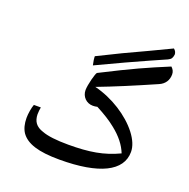

<svg xmlns="http://www.w3.org/2000/svg" viewBox="-133 -1019 994 1012"><g transform="rotate(20 364.0 -513.5)"><path d="M302 -662C414 -715 509 -759 577 -789C621 -808 646 -819 663 -827C682 -836 685 -845 688 -863C688 -874 683 -884 673 -892C591 -853 508 -813 425 -775C378 -752 335 -731 297 -712C295 -712 295 -710 295 -707C295 -699 297 -685 302 -662ZM306 -135C528 -135 647 -194 647 -302C647 -333 633 -367 606 -402C552 -472 455 -535 353 -560C445 -595 541 -635 664 -689C694 -702 711 -727 711 -760C711 -776 704 -788 693 -798C573 -748 509 -720 336 -632C329 -628 310 -556 310 -527C310 -490 338 -462 374 -462C382 -462 391 -463 399 -465C445 -441 482 -418 510 -395C557 -358 587 -319 603 -278C519 -238 440 -225 323 -225C256 -225 206 -231 175 -243C134 -256 117 -281 116 -320C116 -334 118 -348 120 -360H81C74 -342 68 -307 68 -283C68 -250 75 -223 89 -202C121 -157 186 -135 306 -135Z"/></g></svg>

Font: Noto Naskh Arabic UI Medium
Style: Regular
Weight: 500
Designer: Monotype Design Team, David Williams, Mohamad Dakak and Nizar Qandah
Foundry: Monotype Imaging Inc.
Version: Version 2.014